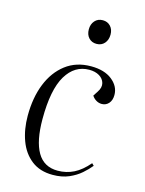

<svg xmlns="http://www.w3.org/2000/svg" viewBox="-115 -818 680 901"><g transform="rotate(15 224.5 -367.0)"><path d="M274 -525Q339 -525 376.5 -495Q414 -465 414 -423Q414 -397 400.5 -382Q387 -367 367 -367Q352 -367 339 -375Q326 -383 319 -395L334 -418Q350 -442 344.5 -462.5Q339 -483 319 -495Q299 -507 270 -507Q199 -507 158 -438.5Q117 -370 117 -227Q117 -121 149 -66Q181 -11 248 -11Q290 -11 326 -29Q362 -47 396 -87L406 -77Q390 -57 366 -36Q342 -15 308.5 -0.5Q275 14 230 14Q168 14 127 -18Q86 -50 66 -104Q46 -158 46 -224Q46 -312 73 -379.5Q100 -447 151 -486Q202 -525 274 -525ZM218 -690Q218 -715 232.5 -731.5Q247 -748 271 -748Q294 -748 308.5 -732.5Q323 -717 323 -692Q323 -666 308.5 -649.5Q294 -633 270 -633Q247 -633 232.5 -648.5Q218 -664 218 -690Z"/></g></svg>

Font: Literata 72pt Light
Style: Italic
Weight: 300
Italic angle: -2°
Designer: Latin by Veronika Burian and Jose Scaglione. Greek by Irene Vlachou. Cyrillic by Vera Evstafieva
Foundry: TypeTogether
Version: Version 3.002